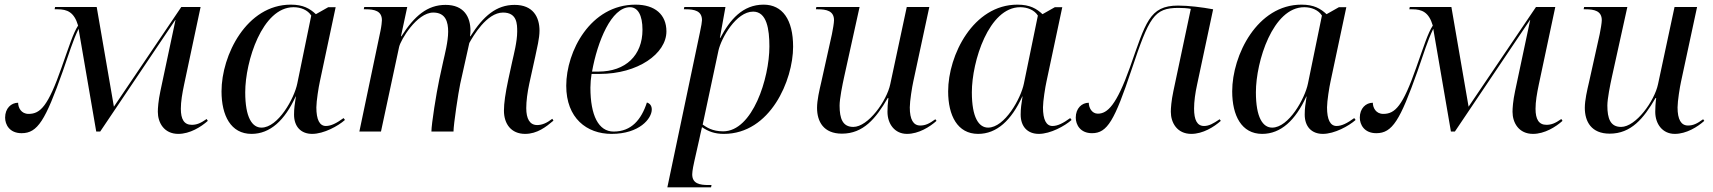

<svg xmlns="http://www.w3.org/2000/svg" viewBox="-20 -566 7369 826"><path d="M747 10C797 10 845 -20 874 -46L869 -54C842 -35 825 -29 805 -29C772 -29 758 -53 758 -98C758 -129 764 -164 772 -202L843 -536H760L470 -107L396 -536H217L215 -526H228C269 -526 299 -514 316 -456C295 -424 278 -369 245 -276C187 -110 154 -76 103 -76C71 -76 58 -103 58 -124C28 -124 2 -100 2 -60C2 -30 21 7 73 7C142 7 175 -48 250 -259C278 -338 292 -388 318 -442L394 0H411L734 -480H735L670 -174C661 -132 659 -100 659 -85C659 -38 686 10 747 10Z M1062 10C1142 10 1205 -48 1252 -151H1253C1248 -118 1245 -100 1245 -73C1245 -21 1275 10 1323 10C1373 10 1435 -24 1464 -50L1458 -58C1428 -36 1404 -24 1382 -24C1355 -24 1341 -51 1341 -104C1341 -131 1351 -193 1356 -215L1424 -535H1392L1339 -505C1313 -529 1285 -546 1231 -546C1041 -546 933 -329 933 -173C933 -69 973 10 1062 10ZM1105 -17C1065 -17 1035 -60 1035 -169C1035 -302 1108 -535 1243 -535C1274 -535 1304 -523 1319 -499L1259 -207C1246 -142 1176 -17 1105 -17Z M2239 10C2291 10 2329 -20 2361 -47L2356 -55C2333 -37 2312 -28 2291 -28C2259 -28 2244 -55 2244 -101C2244 -131 2249 -169 2257 -206L2283 -324C2290 -358 2301 -401 2301 -434C2301 -493 2273 -545 2194 -545C2116 -545 2060 -498 2004 -410H2002C2003 -418 2004 -426 2004 -434C2004 -493 1976 -545 1897 -545C1819 -545 1763 -498 1707 -410H1705L1732 -536H1547L1545 -526H1553C1591 -526 1623 -519 1623 -479C1623 -473 1621 -453 1617 -434L1526 0H1619L1697 -364C1703 -393 1773 -512 1844 -512C1898 -512 1908 -470 1908 -430C1908 -387 1893 -330 1887 -303L1870 -225C1857 -164 1836 -32 1836 0H1931C1931 -30 1952 -169 1960 -206L1999 -381C2015 -410 2074 -512 2144 -512C2205 -512 2205 -462 2205 -430C2205 -387 2190 -330 2184 -303L2167 -225C2154 -164 2148 -122 2148 -90C2148 -32 2180 10 2239 10Z M2611 10C2731 10 2784 -56 2784 -95C2784 -111 2776 -121 2763 -125C2739 -51 2696 0 2620 0C2555 0 2520 -69 2520 -189C2520 -207 2522 -230 2525 -248H2560C2724 -248 2847 -335 2847 -431C2847 -503 2798 -546 2714 -546C2520 -546 2416 -345 2416 -197C2416 -58 2504 10 2611 10ZM2554 -258H2527C2550 -387 2610 -535 2690 -535C2724 -535 2744 -501 2744 -438C2744 -328 2672 -258 2554 -258Z M2991 -426 2851 240H3039L3041 230H3028C2990 230 2958 224 2958 184C2958 169 2965 136 2967 128L2988 35C2993 13 2995 1 3000 -19C3028 0 3055 10 3094 10C3294 10 3392 -221 3392 -365C3392 -482 3346 -546 3265 -546C3175 -546 3120 -481 3079 -403H3077L3101 -536H2924L2922 -526H2930C2968 -526 3000 -519 3000 -479C3000 -473 2997 -453 2991 -426ZM3091 -1C3044 -1 3019 -19 3003 -30L3071 -349C3083 -402 3147 -516 3220 -516C3279 -516 3290 -440 3290 -366C3290 -230 3218 -1 3091 -1Z M3882 10C3932 10 3980 -20 4009 -46L4004 -53C3978 -34 3961 -26 3939 -26C3909 -26 3894 -52 3894 -104C3894 -131 3904 -193 3909 -215L3978 -536H3881L3810 -204C3795 -132 3715 -20 3651 -20C3605 -20 3592 -56 3592 -112C3592 -141 3604 -201 3612 -237L3678 -536H3492L3490 -526H3498C3536 -526 3568 -519 3568 -479C3568 -468 3563 -438 3559 -419L3513 -212C3505 -178 3495 -135 3495 -102C3495 -43 3523 9 3602 9C3694 9 3748 -56 3799 -144H3802C3799 -122 3798 -100 3798 -85C3798 -33 3829 10 3882 10Z M4188 10C4268 10 4331 -48 4378 -151H4379C4374 -118 4371 -100 4371 -73C4371 -21 4401 10 4449 10C4499 10 4561 -24 4590 -50L4584 -58C4554 -36 4530 -24 4508 -24C4481 -24 4467 -51 4467 -104C4467 -131 4477 -193 4482 -215L4550 -535H4518L4465 -505C4439 -529 4411 -546 4357 -546C4167 -546 4059 -329 4059 -173C4059 -69 4099 10 4188 10ZM4231 -17C4191 -17 4161 -60 4161 -169C4161 -302 4234 -535 4369 -535C4400 -535 4430 -523 4445 -499L4385 -207C4372 -142 4302 -17 4231 -17Z M5105 10C5155 10 5203 -20 5232 -46L5227 -53C5199 -34 5181 -24 5160 -24C5130 -24 5117 -50 5117 -99C5117 -129 5122 -166 5130 -202L5199 -526C5150 -535 5094 -542 5048 -542C4924 -542 4909 -468 4841 -276C4783 -113 4744 -77 4703 -77C4677 -77 4664 -103 4664 -124C4634 -124 4608 -100 4608 -60C4608 -30 4627 7 4678 7C4744 7 4775 -48 4848 -266C4924 -492 4944 -532 5050 -532C5068 -532 5086 -531 5103 -528L5028 -174C5019 -132 5017 -100 5017 -85C5017 -38 5044 10 5105 10Z M5410 10C5490 10 5553 -48 5600 -151H5601C5596 -118 5593 -100 5593 -73C5593 -21 5623 10 5671 10C5721 10 5783 -24 5812 -50L5806 -58C5776 -36 5752 -24 5730 -24C5703 -24 5689 -51 5689 -104C5689 -131 5699 -193 5704 -215L5772 -535H5740L5687 -505C5661 -529 5633 -546 5579 -546C5389 -546 5281 -329 5281 -173C5281 -69 5321 10 5410 10ZM5453 -17C5413 -17 5383 -60 5383 -169C5383 -302 5456 -535 5591 -535C5622 -535 5652 -523 5667 -499L5607 -207C5594 -142 5524 -17 5453 -17Z M6575 10C6625 10 6673 -20 6702 -46L6697 -54C6670 -35 6653 -29 6633 -29C6600 -29 6586 -53 6586 -98C6586 -129 6592 -164 6600 -202L6671 -536H6588L6298 -107L6224 -536H6045L6043 -526H6056C6097 -526 6127 -514 6144 -456C6123 -424 6106 -369 6073 -276C6015 -110 5982 -76 5931 -76C5899 -76 5886 -103 5886 -124C5856 -124 5830 -100 5830 -60C5830 -30 5849 7 5901 7C5970 7 6003 -48 6078 -259C6106 -338 6120 -388 6146 -442L6222 0H6239L6562 -480H6563L6498 -174C6489 -132 6487 -100 6487 -85C6487 -38 6514 10 6575 10Z M7185 10C7235 10 7283 -20 7312 -46L7307 -53C7281 -34 7264 -26 7242 -26C7212 -26 7197 -52 7197 -104C7197 -131 7207 -193 7212 -215L7281 -536H7184L7113 -204C7098 -132 7018 -20 6954 -20C6908 -20 6895 -56 6895 -112C6895 -141 6907 -201 6915 -237L6981 -536H6795L6793 -526H6801C6839 -526 6871 -519 6871 -479C6871 -468 6866 -438 6862 -419L6816 -212C6808 -178 6798 -135 6798 -102C6798 -43 6826 9 6905 9C6997 9 7051 -56 7102 -144H7105C7102 -122 7101 -100 7101 -85C7101 -33 7132 10 7185 10Z"/></svg>

Font: Noto Serif Display
Style: Italic
Weight: 400
Italic angle: -12°
Designer: Monotype Design Team
Foundry: Monotype Imaging Inc.
Version: Version 2.009